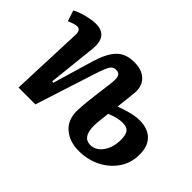

<svg xmlns="http://www.w3.org/2000/svg" viewBox="-99 -759 1007 1007"><g transform="rotate(45 404.0 -256.0)"><path d="M524 -297Q567 -313 599 -320.5Q631 -328 657 -328Q717 -328 750.5 -295.5Q784 -263 784 -200Q784 -138 751 -90Q718 -42 664 -15Q610 12 545 12Q474 12 430 -27Q386 -66 389 -138Q390 -163 393.5 -198.5Q397 -234 402 -271Q407 -308 411 -339Q415 -370 415 -388Q416 -428 383 -428Q368 -428 358.5 -420.5Q349 -413 339 -390.5Q329 -368 315 -323L211 0H86L102 -408Q103 -445 77 -445Q60 -445 23 -429L3 -489Q17 -497 40 -505Q63 -513 89 -518.5Q115 -524 136 -524Q227 -524 217 -420L188 -148L197 -146L264 -372Q287 -450 322.5 -487Q358 -524 421 -524Q477 -524 507.5 -496Q538 -468 537 -419Q536 -404 532 -368.5Q528 -333 524 -297ZM516 -235Q512 -203 509.5 -178Q507 -153 507 -137Q507 -53 565 -53Q606 -53 633 -91.5Q660 -130 660 -186Q660 -224 647 -240Q634 -256 603 -256Q566 -256 516 -235Z"/></g></svg>

Font: Literata 12pt SemiBold
Style: Italic
Weight: 600
Italic angle: -2°
Designer: Latin by Veronika Burian and Jose Scaglione. Greek by Irene Vlachou. Cyrillic by Vera Evstafieva
Foundry: TypeTogether
Version: Version 3.002